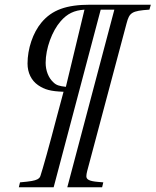

<svg xmlns="http://www.w3.org/2000/svg" viewBox="-20 -673 661 816"><path d="M621 -653H364C262 -653 201 -631 156 -577C120 -534 97 -466 97 -403C97 -364 113 -331 142 -311C170 -292 195 -285 250 -283L220 -171C192 -63 160 51 152 74C150 81 146 85 139 89C127 95 111 98 65 102L60 123H208L408 -632H466L266 123H414L419 102L396 100C360 97 347 90 347 76C347 64 353 45 358 26L518 -574C530 -619 539 -627 615 -632ZM260 -304C232 -307 219 -311 207 -323C186 -342 174 -373 174 -406C174 -467 201 -541 238 -583C266 -615 295 -629 339 -632Z"/></svg>

Font: STIXGeneral
Style: Italic
Weight: 400
Italic angle: -16.33°
Designer: MicroPress Inc., with final additions and corrections provided by Coen Hoffman, Elsevier (retired)
Version: Version 1.1.0